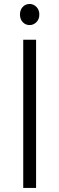

<svg xmlns="http://www.w3.org/2000/svg" viewBox="-20 -922 291 942"><path d="M94 0V-727H157V0ZM125.5 -799Q105 -799 91.5 -813.5Q78 -828 78 -851Q78 -873.5 91.5 -888Q105 -902.5 125.5 -902.5Q144.5 -902.5 158.8 -888Q173 -873.5 173 -851Q173 -828 158.8 -813.5Q144.5 -799 125.5 -799Z"/></svg>

Font: Spline Sans Light
Style: Regular
Weight: 300
Designer: Eben Sorkin, Mirko Velimirovic
Foundry: Sorkin Type
Version: Version 1.000; ttfautohint (v1.8.3)